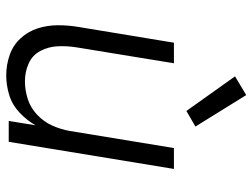

<svg xmlns="http://www.w3.org/2000/svg" viewBox="-117 -685 810 616"><g transform="rotate(90 288.0 -377.0)"><path d="M222 8Q253 8 284.5 -1.5Q316 -11 341 -34.5Q366 -58 382 -86L368 0H435L522 -530H455L400 -195Q395 -167 383 -140Q371 -113 348.5 -91.5Q326 -70 297.5 -61Q269 -52 241 -52Q210 -52 183.5 -64Q157 -76 143.5 -101.5Q130 -127 128.5 -157Q127 -187 132 -218L183 -530H117L67 -227Q61 -193 61 -158.5Q61 -124 71 -93Q81 -62 103 -38Q125 -14 156.5 -3Q188 8 222 8ZM336 -570 386 -599 285 -762 225 -726Z"/></g></svg>

Font: Iosevka Sparkle Light Oblique
Style: Regular
Weight: 300
Italic angle: -9°
Designer: Belleve Invis
Foundry: Belleve Invis
Version: Version 4.5.0; ttfautohint (v1.8.3)